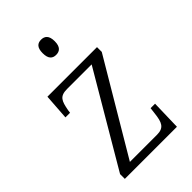

<svg xmlns="http://www.w3.org/2000/svg" viewBox="-226 -831 912 912"><g transform="rotate(-45 230.5 -374.5)"><path d="M235 -647C258 -647 276 -659 276 -698C276 -737 258 -749 235 -749C212 -749 195 -737 195 -698C195 -659 212 -647 235 -647ZM49 0H399L403 -151H373L369 -118C363 -66 353 -40 305 -40H123L398 -504V-536H65L56 -406H87L89 -421C99 -474 107 -496 158 -496H322L49 -32Z"/></g></svg>

Font: Noto Serif Myanmar SemiCondensed Light
Style: Regular
Weight: 300
Width: 4
Designer: Ben Mitchell and the Monotype Design Team
Foundry: Monotype Imaging Inc.
Version: Version 2.106